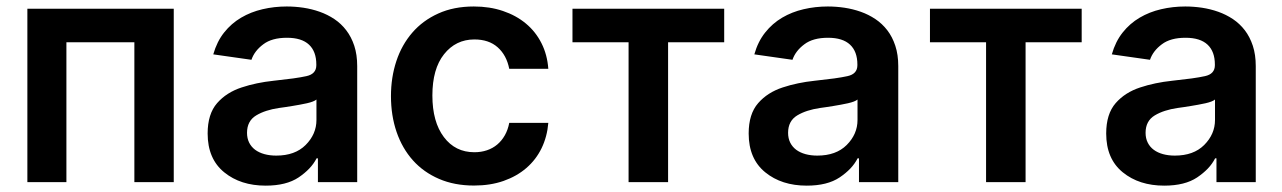

<svg xmlns="http://www.w3.org/2000/svg" viewBox="-20 -573 4034 604"><path d="M526.6 -545.5V0H402.7V-440H188.9V0H66.1V-545.5Z M663 -248.6Q692.5 -282.3 740.1 -297.9Q763.8 -305.8 788.7 -310.9Q813.6 -316.1 840.2 -318.9Q876.8 -322.8 902.3 -326.3Q927.9 -329.9 943.9 -333.5Q975.1 -340.2 975.1 -367.9V-370Q975.1 -410.9 952.1 -432.5Q929 -454.2 882.8 -454.2Q835.2 -454.2 808.2 -433.6Q780.5 -413 771 -384.9L650.9 -402Q662.3 -442.1 685 -470.7Q707.7 -499.3 738.5 -517.4Q769.2 -535.5 805.9 -544Q842.7 -552.6 882.1 -552.6Q908 -552.6 934.5 -548.7Q960.9 -544.7 985.6 -536Q1010.3 -527.3 1031.8 -513Q1053.3 -498.6 1069.2 -477.8Q1085.2 -457 1094.5 -429Q1103.7 -400.9 1103.7 -365.1V0H980.1V-74.9H975.9Q967 -57.5 952.9 -42.8Q938.9 -28.1 919.4 -14.9Q880.7 11 815.7 11Q736.9 11 685.4 -30.9Q633.2 -73.2 633.2 -153.1Q633.2 -214.5 663 -248.6ZM757.1 -155.2Q757.1 -137.8 763.8 -124.3Q770.6 -110.8 782.8 -101.7Q795.1 -92.7 812 -88.1Q828.8 -83.5 849.1 -83.5Q908 -83.5 941.4 -116.8Q975.5 -150.9 975.5 -195.7V-259.9Q967.7 -253.2 945.7 -248.2Q934.7 -245.7 922.8 -243.6Q910.9 -241.5 899.1 -239.5Q887.4 -237.6 876.8 -236Q866.1 -234.4 857.6 -233.3Q835.9 -230.1 818.4 -224.4Q800.8 -218.8 785.9 -209.9Q757.1 -192.5 757.1 -155.2Z M1209.9 -270.6Q1209.9 -329.5 1226.9 -380.9Q1244 -432.2 1277 -470.3Q1310 -508.5 1358.7 -530.5Q1407.3 -552.6 1470.5 -552.6Q1520.6 -552.6 1562.1 -538.5Q1603.7 -524.5 1634.4 -498.9Q1665.1 -473.4 1683.4 -437.1Q1701.7 -400.9 1704.9 -356.5H1582Q1573.5 -399.5 1545.6 -424.2Q1517.8 -448.9 1472.3 -448.9Q1413.7 -448.9 1376.8 -402.3Q1340.2 -356.2 1340.2 -272.7Q1340.2 -189.6 1376.4 -141.7Q1412.3 -94.1 1472.3 -94.1Q1493.6 -94.1 1511.9 -100.3Q1530.2 -106.5 1544.2 -118.3Q1558.2 -130 1568 -147.2Q1577.8 -164.4 1582 -186.4H1704.9Q1701.3 -143.1 1683.8 -106.9Q1666.2 -70.7 1636 -44.6Q1605.8 -18.5 1564.3 -3.9Q1522.7 10.7 1471.2 10.7Q1409.4 10.7 1361 -10.3Q1312.5 -31.2 1278.9 -68.7Q1245.4 -106.2 1227.6 -157.8Q1209.9 -209.5 1209.9 -270.6Z M2258.2 -545.5V-440H2081.7V0H1957.4V-440H1780.9V-545.5Z M2365.1 -248.6Q2394.5 -282.3 2442.1 -297.9Q2465.9 -305.8 2490.8 -310.9Q2515.6 -316.1 2542.3 -318.9Q2578.8 -322.8 2604.4 -326.3Q2630 -329.9 2646 -333.5Q2677.2 -340.2 2677.2 -367.9V-370Q2677.2 -410.9 2654.1 -432.5Q2631 -454.2 2584.9 -454.2Q2537.3 -454.2 2510.3 -433.6Q2482.6 -413 2473 -384.9L2353 -402Q2364.3 -442.1 2387.1 -470.7Q2409.8 -499.3 2440.5 -517.4Q2471.2 -535.5 2508 -544Q2544.7 -552.6 2584.2 -552.6Q2610.1 -552.6 2636.5 -548.7Q2663 -544.7 2687.7 -536Q2712.4 -527.3 2733.8 -513Q2755.3 -498.6 2771.3 -477.8Q2787.3 -457 2796.5 -429Q2805.8 -400.9 2805.8 -365.1V0H2682.2V-74.9H2677.9Q2669 -57.5 2655 -42.8Q2641 -28.1 2621.4 -14.9Q2582.7 11 2517.8 11Q2438.9 11 2387.4 -30.9Q2335.2 -73.2 2335.2 -153.1Q2335.2 -214.5 2365.1 -248.6ZM2459.2 -155.2Q2459.2 -137.8 2465.9 -124.3Q2472.7 -110.8 2484.9 -101.7Q2497.2 -92.7 2514 -88.1Q2530.9 -83.5 2551.1 -83.5Q2610.1 -83.5 2643.5 -116.8Q2677.6 -150.9 2677.6 -195.7V-259.9Q2669.7 -253.2 2647.7 -248.2Q2636.7 -245.7 2624.8 -243.6Q2612.9 -241.5 2601.2 -239.5Q2589.5 -237.6 2578.8 -236Q2568.2 -234.4 2559.7 -233.3Q2538 -230.1 2520.4 -224.4Q2502.8 -218.8 2487.9 -209.9Q2459.2 -192.5 2459.2 -155.2Z M3382.8 -545.5V-440H3206.3V0H3082V-440H2905.5V-545.5Z M3489.7 -248.6Q3519.2 -282.3 3566.8 -297.9Q3590.6 -305.8 3615.4 -310.9Q3640.3 -316.1 3666.9 -318.9Q3703.5 -322.8 3729 -326.3Q3754.6 -329.9 3770.6 -333.5Q3801.8 -340.2 3801.8 -367.9V-370Q3801.8 -410.9 3778.8 -432.5Q3755.7 -454.2 3709.5 -454.2Q3661.9 -454.2 3634.9 -433.6Q3607.2 -413 3597.7 -384.9L3477.6 -402Q3489 -442.1 3511.7 -470.7Q3534.4 -499.3 3565.2 -517.4Q3595.9 -535.5 3632.6 -544Q3669.4 -552.6 3708.8 -552.6Q3734.7 -552.6 3761.2 -548.7Q3787.6 -544.7 3812.3 -536Q3837 -527.3 3858.5 -513Q3880 -498.6 3896 -477.8Q3911.9 -457 3921.2 -429Q3930.4 -400.9 3930.4 -365.1V0H3806.8V-74.9H3802.6Q3793.7 -57.5 3779.7 -42.8Q3765.6 -28.1 3746.1 -14.9Q3707.4 11 3642.4 11Q3563.6 11 3512.1 -30.9Q3459.9 -73.2 3459.9 -153.1Q3459.9 -214.5 3489.7 -248.6ZM3583.8 -155.2Q3583.8 -137.8 3590.6 -124.3Q3597.3 -110.8 3609.6 -101.7Q3621.8 -92.7 3638.7 -88.1Q3655.5 -83.5 3675.8 -83.5Q3734.7 -83.5 3768.1 -116.8Q3802.2 -150.9 3802.2 -195.7V-259.9Q3794.4 -253.2 3772.4 -248.2Q3761.4 -245.7 3749.5 -243.6Q3737.6 -241.5 3725.9 -239.5Q3714.1 -237.6 3703.5 -236Q3692.8 -234.4 3684.3 -233.3Q3662.6 -230.1 3645.1 -224.4Q3627.5 -218.8 3612.6 -209.9Q3583.8 -192.5 3583.8 -155.2Z"/></svg>

Font: Inter P Semi Bold
Style: Regular
Weight: 600
Designer: Rasmus Andersson
Foundry: rsms
Version: Version 3.018;git-588b23468